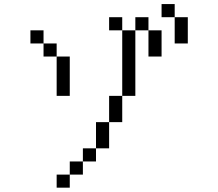

<svg xmlns="http://www.w3.org/2000/svg" viewBox="-20 -832 1040 915"><path d="M312.5 0H250V62.5H312.5ZM312.5 0H375V-62.5H312.5ZM375 -62.5H437.5V-125H375ZM437.5 -125H500Q500 -125 500 -250H437.5Q437.5 -250 437.5 -125ZM500 -250H562.5Q562.5 -250 562.5 -375H500Q500 -375 500 -250ZM562.5 -375H625V-687.5H562.5ZM250 -562.5V-375H312.5V-562.5ZM250 -562.5V-625H187.5V-562.5ZM187.5 -625V-687.5H125V-625ZM687.5 -687.5Q687.5 -687.5 687.5 -562.5H750Q750 -562.5 750 -687.5ZM562.5 -687.5V-750H500V-687.5ZM625 -687.5H687.5V-750H625ZM812.5 -750Q812.5 -750 812.5 -625H875Q875 -625 875 -750ZM812.5 -750V-812.5H750V-750Z"/></svg>

Font: Unifont
Style: Regular
Weight: 500
Version: Version 13.0.05